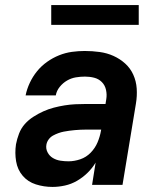

<svg xmlns="http://www.w3.org/2000/svg" viewBox="-20 -729 640 757"><path d="M187 8Q153 8 121.5 -2Q90 -12 69.5 -36Q49 -60 43.5 -93Q38 -126 43 -160Q47 -181 55 -202Q63 -223 77.5 -239.5Q92 -256 111.5 -268.5Q131 -281 151 -290Q171 -299 192 -304.5Q213 -310 234.5 -313.5Q256 -317 277 -318Q298 -319 318 -319H396L399 -338Q402 -356 398 -374.5Q394 -393 381.5 -405.5Q369 -418 351.5 -422.5Q334 -427 315 -427Q297 -427 279 -424Q261 -421 244.5 -411.5Q228 -402 215.5 -386.5Q203 -371 200 -353H81Q86 -378 97.5 -402.5Q109 -427 126 -448Q143 -469 165.5 -485Q188 -501 213 -511Q238 -521 263.5 -524.5Q289 -528 314 -528Q344 -528 373 -524Q402 -520 427.5 -508.5Q453 -497 473.5 -478.5Q494 -460 505.5 -434.5Q517 -409 519 -380Q521 -351 516 -321L463 0H343L357 -88Q344 -66 325 -47.5Q306 -29 283.5 -16Q261 -3 236 2.5Q211 8 187 8ZM250 -93Q273 -93 296.5 -101Q320 -109 337.5 -127Q355 -145 364.5 -167.5Q374 -190 378 -213L379 -218H318Q308 -218 297 -217.5Q286 -217 275 -216Q264 -215 253 -213.5Q242 -212 231.5 -210Q221 -208 210 -204Q199 -200 189 -194.5Q179 -189 172 -179.5Q165 -170 163 -159Q160 -143 167.5 -128.5Q175 -114 188.5 -106Q202 -98 218 -95.5Q234 -93 250 -93ZM182 -631V-709H527V-631Z"/></svg>

Font: Iosevka SS04 Extended Oblique
Style: Bold
Weight: 700
Width: 7
Italic angle: -9°
Monospace: yes
Designer: Belleve Invis
Foundry: Belleve Invis
Version: Version 19.0.0; ttfautohint (v1.8.4)